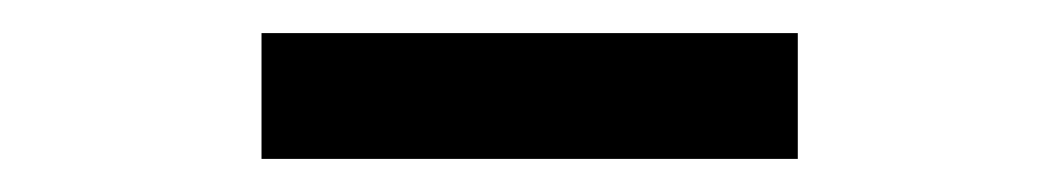

<svg xmlns="http://www.w3.org/2000/svg" viewBox="-20 -740 640 116"><path d="M138 -720H462V-644H138Z"/></svg>

Font: Kufam
Style: Regular
Weight: 400
Designer: Wael Morcos, Artur Schmal
Foundry: Original Type
Version: Version 1.301; ttfautohint (v1.8.3)